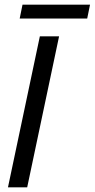

<svg xmlns="http://www.w3.org/2000/svg" viewBox="-20 -799 404 819"><path d="M64 -720 76 -779H364L352 -720ZM14 0 150 -644H232L96 0Z"/></svg>

Font: Kanit Light
Style: Italic
Weight: 300
Italic angle: -12°
Designer: Katatrad Team
Foundry: CadsonDemak
Version: Version 2.000; ttfautohint (v1.8.3)